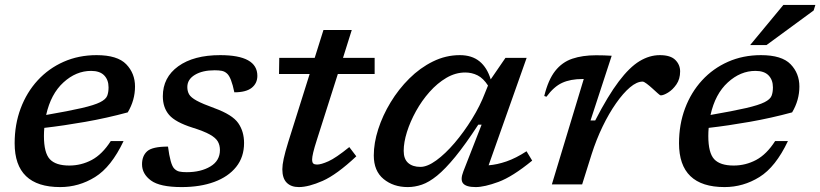

<svg xmlns="http://www.w3.org/2000/svg" viewBox="-20 -749 3332 780"><path d="M482 -176Q432 -70.5 366.2 -29.8Q300.5 11 224.5 11Q39.5 11 39.5 -167Q39.5 -243.5 64 -308.8Q88.5 -374 133 -422.5Q177.5 -471 238.5 -498Q299.5 -525 372.5 -525Q457 -525 492.8 -488Q528.5 -451 528.5 -397.5Q528.5 -342 499 -292.5Q414.5 -269.5 326.5 -254Q238.5 -238.5 160 -229.5Q158.5 -213.5 158.5 -196.5Q158.5 -128 182.5 -102.2Q206.5 -76.5 261.5 -76.5Q310 -76.5 352.8 -99.2Q395.5 -122 430 -176ZM350 -461Q289 -461 237.8 -414.2Q186.5 -367.5 167.5 -282Q260 -298 311.8 -310Q363.5 -322 386.8 -333.8Q410 -345.5 415.5 -359.8Q421 -374 421 -394Q421 -424.5 403.2 -442.8Q385.5 -461 350 -461Z M662.5 -153.5Q672 -80.5 687.5 -64.5Q696.5 -55 708 -52.2Q719.5 -49.5 738.5 -49.5Q796 -49.5 834.8 -72.8Q873.5 -96 873.5 -139.5Q873.5 -159 865 -174Q856.5 -189 832.5 -202.5Q808.5 -216 762 -230.5Q692.5 -252.5 667 -282.2Q641.5 -312 641.5 -358Q641.5 -434.5 704.2 -479.8Q767 -525 874.5 -525Q1025.5 -525 1025.5 -441Q1025.5 -410.5 1002.5 -392.2Q979.5 -374 932 -374Q919.5 -435.5 902 -450.5Q892.5 -459 881 -461.2Q869.5 -463.5 852 -463.5Q802.5 -463.5 771.8 -445Q741 -426.5 741 -395.5Q741 -378.5 748.2 -365.8Q755.5 -353 779.2 -340Q803 -327 851.5 -309.5Q924 -283 947.8 -249Q971.5 -215 971.5 -168Q971.5 -111 939.5 -71Q907.5 -31 850.5 -10Q793.5 11 718 11Q629.5 11 593.2 -15.8Q557 -42.5 557 -81.5Q557 -116 578.2 -134.8Q599.5 -153.5 662.5 -153.5Z M1267.5 -181.5Q1257 -149 1252.5 -129.8Q1248 -110.5 1248 -101.5Q1248 -88.5 1253 -84.5Q1258 -80.5 1268 -80.5Q1284.5 -80.5 1314.2 -93.8Q1344 -107 1399 -151.5L1427.5 -114Q1348 -39.5 1290.8 -14.2Q1233.5 11 1194 11Q1162.5 11 1144.8 -6.8Q1127 -24.5 1127 -61.5Q1127 -78.5 1132.5 -104.2Q1138 -130 1151 -172L1238 -448.5H1113.5L1114.5 -514H1258.5L1294 -627H1409L1373.5 -514H1502V-448.5H1352.5Z M1862.5 -53 1936.5 -242.5H1923Q1870.5 -162 1829.5 -112Q1788.5 -62 1755.5 -35.2Q1722.5 -8.5 1693.8 1.2Q1665 11 1636.5 11Q1578 11 1538.2 -21.8Q1498.5 -54.5 1498.5 -117.5Q1498.5 -168 1516.5 -224Q1534.5 -280 1566.8 -333.2Q1599 -386.5 1642.8 -430Q1686.5 -473.5 1738.8 -499.2Q1791 -525 1848 -525Q1897 -525 1928 -499.8Q1959 -474.5 1973.5 -426.5L2033.5 -514H2119.5L1965 -77.5Q1999 -80 2037.5 -93.2Q2076 -106.5 2119 -134.5L2142 -96.5Q2062 -31 2005 -10Q1948 11 1912.5 11Q1874 11 1861.5 -3.8Q1849 -18.5 1862.5 -53ZM1620 -136Q1620 -103 1638.2 -87Q1656.5 -71 1688 -71Q1716 -71 1752.5 -97.5Q1789 -124 1826.8 -168.2Q1864.5 -212.5 1897.5 -265.8Q1930.5 -319 1951 -373L1962.5 -401.5Q1943.5 -431 1920.2 -442.8Q1897 -454.5 1870 -454.5Q1830.5 -454.5 1793.5 -432.8Q1756.5 -411 1725 -375.5Q1693.5 -340 1670 -297.5Q1646.5 -255 1633.2 -212.8Q1620 -170.5 1620 -136Z M2351.5 -428H2346.5Q2297.5 -428 2263.8 -412.5Q2230 -397 2200 -356L2191 -359Q2207 -424.5 2235.2 -460.5Q2263.5 -496.5 2305 -510.5Q2346.5 -524.5 2401.5 -524.5Q2419.5 -524.5 2434 -524Q2448.5 -523.5 2465 -522.5L2379 -259.5H2398Q2450 -360.5 2493.8 -418.2Q2537.5 -476 2578 -500.5Q2618.5 -525 2660.5 -525Q2704 -525 2723.5 -505.5Q2743 -486 2743 -459Q2743 -428 2728 -406.2Q2713 -384.5 2694.2 -373Q2675.5 -361.5 2664 -361.5Q2661.5 -361.5 2651.5 -370.5Q2641.5 -379.5 2630 -390Q2618.5 -400.5 2607.2 -409Q2596 -417.5 2590.5 -417.5Q2567 -417.5 2539.2 -394Q2511.5 -370.5 2482.8 -329.5Q2454 -288.5 2428.2 -235.2Q2402.5 -182 2383.5 -122.5L2345 0H2222Z M3181 -176Q3131 -70.5 3065.2 -29.8Q2999.5 11 2923.5 11Q2738.5 11 2738.5 -167Q2738.5 -243.5 2763 -308.8Q2787.5 -374 2832 -422.5Q2876.5 -471 2937.5 -498Q2998.5 -525 3071.5 -525Q3156 -525 3191.8 -488Q3227.5 -451 3227.5 -397.5Q3227.5 -342 3198 -292.5Q3113.5 -269.5 3025.5 -254Q2937.5 -238.5 2859 -229.5Q2857.5 -213.5 2857.5 -196.5Q2857.5 -128 2881.5 -102.2Q2905.5 -76.5 2960.5 -76.5Q3009 -76.5 3051.8 -99.2Q3094.5 -122 3129 -176ZM3049 -461Q2988 -461 2936.8 -414.2Q2885.5 -367.5 2866.5 -282Q2959 -298 3010.8 -310Q3062.5 -322 3085.8 -333.8Q3109 -345.5 3114.5 -359.8Q3120 -374 3120 -394Q3120 -424.5 3102.2 -442.8Q3084.5 -461 3049 -461ZM3027.5 -566 3162.5 -729H3292.5L3285.5 -706.5L3094 -566Z"/></svg>

Font: Newsreader Caption Medium
Style: Italic
Weight: 500
Italic angle: -17°
Designer: Hugues Gentile
Foundry: Production Type
Version: Version 1.001